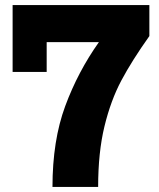

<svg xmlns="http://www.w3.org/2000/svg" viewBox="-20 -741 632 761"><path d="M372 -574H165V-456H30V-721H572V-598Q503 -501 461 -422Q419 -343 394 -240Q369 -137 369 0H188Q188 -184 238.5 -320.5Q289 -457 372 -574Z"/></svg>

Font: Mona Sans ExtraBold
Style: Regular
Weight: 800
Designer: Deni Anggara
Foundry: GitHub
Version: Version 2.000